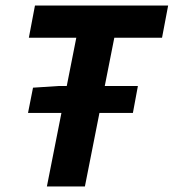

<svg xmlns="http://www.w3.org/2000/svg" viewBox="-20 -672 626 692"><path d="M81 -265 99 -356 191 -362H477L459 -265ZM149 0 255 -536H84L106 -652H586L564 -536H392L286 0Z"/></svg>

Font: Source Sans 3 ExtraLight
Style: Bold Italic
Weight: 700
Italic angle: -11°
Version: Version 3.052;hotconv 1.1.0;makeotfexe 2.6.0